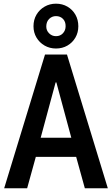

<svg xmlns="http://www.w3.org/2000/svg" viewBox="-20 -1013 602 1033"><path d="M2.4 0 222.2 -719.7H340.3L560.1 0H436.5L380.9 -201.2L370.6 -246.1L283.2 -569.8H279.3L191.9 -246.1L181.6 -201.2L126 0ZM128.9 -168.9V-272H433.6V-168.9ZM281.2 -752Q247.6 -752 220 -767.8Q192.4 -783.7 176.3 -810.8Q160.2 -837.9 160.2 -871.6Q160.2 -906.7 176.3 -934.1Q192.4 -961.4 220 -977.3Q247.6 -993.2 281.2 -993.2Q315.4 -993.2 342.8 -977.3Q370.1 -961.4 385.7 -934.1Q401.4 -906.7 401.4 -871.6Q401.4 -837.9 385.7 -810.8Q370.1 -783.7 342.8 -767.8Q315.4 -752 281.2 -752ZM281.2 -818.4Q304.2 -818.4 318.6 -834Q333 -849.6 333 -871.6Q333.5 -896.5 318.8 -911.4Q304.2 -926.3 281.2 -926.3Q259.8 -926.3 244.6 -911.4Q229.5 -896.5 229 -871.6Q228.5 -849.6 243.9 -834Q259.3 -818.4 281.2 -818.4Z"/></svg>

Font: Reddit Mono SemiBold
Style: Regular
Weight: 600
Monospace: yes
Designer: Stephen Hutchings
Foundry: Reddit
Version: Version 1.014